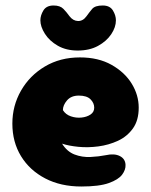

<svg xmlns="http://www.w3.org/2000/svg" viewBox="-20 -679 550 699"><path d="M276 0Q201 0 144.5 -29.5Q88 -59 56.5 -110.5Q25 -162 25 -229Q25 -294 56.5 -349Q88 -404 143.5 -437Q199 -470 271 -470Q338 -470 386 -443Q434 -416 459.5 -374.5Q485 -333 485 -287Q485 -241 464 -211.5Q443 -182 409.5 -166.5Q376 -151 338 -146Q300 -141 265 -144.5Q230 -148 206 -156Q224 -127 251.5 -116.5Q279 -106 309.5 -107.5Q340 -109 365 -114Q396 -121 416 -111Q436 -101 437 -79Q438 -61 424.5 -43Q411 -25 376 -12.5Q341 0 276 0ZM209 -278Q219 -262 238 -255.5Q257 -249 276.5 -251Q296 -253 309.5 -262Q323 -271 323 -287Q323 -304 309.5 -317.5Q296 -331 267 -331Q239 -331 224 -313.5Q209 -296 209 -278ZM263 -495Q221 -495 190.5 -512.5Q160 -530 143.5 -556Q127 -582 127 -605Q127 -623 138 -641Q149 -659 175 -659Q199 -659 211 -646.5Q223 -634 233 -620Q246 -603 264 -602.5Q282 -602 295 -620Q305 -634 315.5 -646.5Q326 -659 354 -659Q380 -659 391 -641Q402 -623 402 -605Q402 -580 385 -554.5Q368 -529 337 -512Q306 -495 263 -495Z"/></svg>

Font: Cherry Bomb One
Style: Regular
Weight: 400
Designer: satsuyako
Foundry: satsuyako
Version: Version 4.100; ttfautohint (v1.8.3)